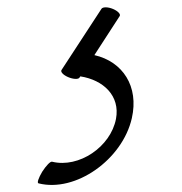

<svg xmlns="http://www.w3.org/2000/svg" viewBox="-20 -29 506 533"><path d="M262 -5 151 165C147 170 155 179 169 185C183 191 198 192 201 186L203 183C267 193 314 237 302 301C287 379 199 438 125 420C120 418 108 431 97 448C87 465 82 479 87 480C190 506 320 414 346 299C366 211 321 142 242 124L312 16C316 11 308 2 294 -4C280 -10 266 -10 262 -5Z"/></svg>

Font: Nupuram ExtraLight Oblique
Style: Regular
Weight: 200
Designer: Santhosh Thottingal (santhosh.thottingal@gmail.com)
Foundry: SMC
Version: Version 1.000